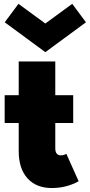

<svg xmlns="http://www.w3.org/2000/svg" viewBox="-20 -958 465 993"><path d="M4.1 -321.8V-465.5H76.8V-640H265.9V-465.5H358.6V-321.8H265.9V-190.9Q265.9 -154.5 295.5 -154.5Q309.1 -154.5 323.2 -162.3L386.8 -20.5Q323.2 14.5 248.2 14.5Q167.3 14.5 122 -35.9Q76.8 -86.4 76.8 -176.4V-321.8ZM214.5 -688.2 4.5 -842.7 75.5 -938.2 214.5 -836.4 353.6 -938.2 424.5 -842.7Z"/></svg>

Font: Spartan MB Black
Style: Regular
Weight: 900
Designer: Matt Bailey, Mirko Velimirovic
Foundry: Matt Bailey
Version: Version 1.005